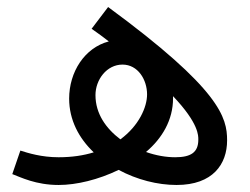

<svg xmlns="http://www.w3.org/2000/svg" viewBox="-20 -519 712 547"><path d="M483 8C587 8 627 -52 627 -119C627 -184 608 -264 288 -499L241 -437C258 -425 275 -413 290 -401C221 -383 177 -314 177 -238C177 -177 205 -125 247 -85C218 -76 185 -71 147 -71C98 -71 60 -83 38 -90L15 -23C39 -14 82 8 147 8C198 8 260 -7 318 -35C370 -7 429 8 483 8ZM252 -248C252 -292 284 -335 329 -335C373 -335 399 -292 399 -250C399 -214 376 -161 323 -122C282 -153 252 -195 252 -248ZM473 -239C473 -241 473 -243 473 -245C547 -167 545 -132 545 -121C545 -85 524 -71 479 -71C453 -71 424 -76 396 -86C442 -125 473 -177 473 -239Z"/></svg>

Font: Noto Sans Arabic UI
Style: Regular
Weight: 400
Designer: Monotype Design Team, Nadine Chahine and Nizar Qandah
Foundry: Monotype Imaging Inc.
Version: Version 2.010